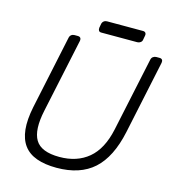

<svg xmlns="http://www.w3.org/2000/svg" viewBox="-120 -916 930 1026"><g transform="rotate(15 345.5 -403.0)"><path d="M286 10Q222 10 176 -6.5Q130 -23 104.5 -57.5Q79 -92 73.5 -145Q68 -198 83 -271L169 -677Q171 -688 178.5 -694Q186 -700 196 -700H214Q225 -700 229.5 -694Q234 -688 232 -677L145 -268Q121 -156 153 -103Q185 -50 286 -50Q383 -50 446.5 -103Q510 -156 534 -268L621 -677Q623 -688 631 -694Q639 -700 649 -700H667Q677 -700 681.5 -694Q686 -688 684 -677L598 -271Q567 -126 491.5 -58Q416 10 286 10ZM331 -750Q321 -750 317 -756Q313 -762 314 -772L318 -794Q320 -804 327.5 -810Q335 -816 345 -816H544Q554 -816 558.5 -810Q563 -804 561 -794L557 -772Q556 -762 548 -756Q540 -750 530 -750Z"/></g></svg>

Font: Rubik Light
Style: Italic
Weight: 300
Italic angle: -12°
Designer: Hubert and Fischer
Foundry: Hubert and Fischer
Version: Version 2.300;gftools[0.9.30]